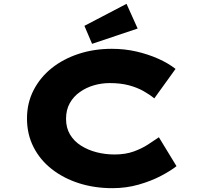

<svg xmlns="http://www.w3.org/2000/svg" viewBox="-20 -973 1043 1003"><path d="M567 10Q473 10 392 -16Q311 -42 250 -90Q189 -138 155 -205Q121 -272 121 -354Q121 -435 155.5 -502Q190 -569 250 -617Q310 -665 390.5 -691.5Q471 -718 564 -718Q631 -718 692 -704Q753 -690 806 -666.5Q859 -643 897 -613L786 -459Q762 -479 729 -497.5Q696 -516 653 -527.5Q610 -539 553 -539Q511 -539 471 -527.5Q431 -516 397.5 -492.5Q364 -469 344.5 -434Q325 -399 325 -352Q325 -305 346 -270Q367 -235 403.5 -212Q440 -189 485 -177.5Q530 -166 578 -166Q635 -166 678 -181.5Q721 -197 753 -218Q785 -239 810 -256L902 -105Q872 -81 820.5 -54Q769 -27 704 -8.5Q639 10 567 10ZM461 -744 421 -838 641 -953 699 -824Z"/></svg>

Font: Lexend Zetta ExtraBold
Style: Regular
Weight: 800
Designer: Bonnie Shaver-Troup, Thomas Jockin
Foundry: Lexend
Version: Version 1.007